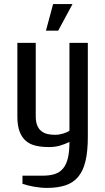

<svg xmlns="http://www.w3.org/2000/svg" viewBox="-20 -710 515 940"><path d="M220 10Q184 10 155.5 3.5Q127 -3 107 -20Q87 -37 76 -66Q65 -95 65 -140V-500H155V-140Q155 -114 162 -96.5Q169 -79 182 -68.5Q195 -58 212 -54Q229 -50 250 -50Q269 -50 289 -56Q309 -62 320 -70V-500H410V-40Q410 31 398.5 79Q387 127 362.5 156Q338 185 300 197.5Q262 210 210 210Q180 210 146.5 204Q113 198 90 190V150H190Q224 150 248.5 142Q273 134 289 114.5Q305 95 312.5 63.5Q320 32 320 -15Q297 -4 273.5 3Q250 10 220 10ZM205 -560 240 -690H335L265 -560Z"/></svg>

Font: Cuprum
Style: Regular
Weight: 400
Designer: Jovanny Lemonad
Foundry: Jovanny Lemonad
Version: Version 1.002